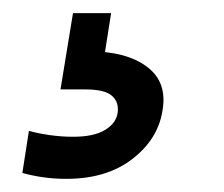

<svg xmlns="http://www.w3.org/2000/svg" viewBox="-20 -30 340 292"><path d="M81 242Q62 242 45 239.5Q28 237 14 233L24 169Q38 173 56 175.5Q74 178 91 178Q123 178 140 167.5Q157 157 159 141Q161 125 150 115.5Q139 106 110 106H72L91 -10H149L134 85L99 48H115Q172 48 203.5 71.5Q235 95 227 139Q220 182 181 212Q142 242 81 242Z"/></svg>

Font: Sora Variable Italic
Style: Regular
Weight: 400
Designer: Jonathan Barnbrook, Julián Moncada
Foundry: Barnbrook Fonts
Version: Version 2.000